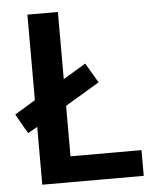

<svg xmlns="http://www.w3.org/2000/svg" viewBox="-52 -851 653 803"><g transform="rotate(-5 275.0 -450.0)"><path d="M93 -93V-336L53 -313L6 -395L93 -448V-807H221V-525L316 -582L365 -499L221 -413V-201H519V-93Z"/></g></svg>

Font: Noto Sans Telugu UI SemiBold
Style: Regular
Weight: 600
Designer: Jelle Bosma - Monotype Design Team
Foundry: Monotype Imaging Inc.
Version: Version 2.005; ttfautohint (v1.8.4.7-5d5b)